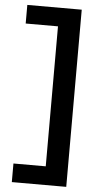

<svg xmlns="http://www.w3.org/2000/svg" viewBox="-60 -776 490 977"><g transform="rotate(5 184.5 -287.5)"><path d="M39 165H317V-740H39V-645H204V70H39Z"/></g></svg>

Font: Bluebird
Style: Ext
Weight: 400
Designer: Jasper
Foundry: Cannot Into Space Fonts
Version: Version 0.98